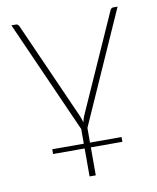

<svg xmlns="http://www.w3.org/2000/svg" viewBox="-78 -554 650 794"><g transform="rotate(-10 247.0 -157.0)"><path d="M260 41H392.5V61H260V178.5H234V61H101.5V41H234V-20.5L24 -493H43.5Q48.5 -493 51.5 -490Q54.5 -487 56 -484L238.5 -73.5Q241.5 -66.5 243.5 -59.8Q245.5 -53 247.5 -46Q249 -53 251 -59.8Q253 -66.5 256 -73.5L439 -484Q441 -488 444.2 -490.5Q447.5 -493 451.5 -493H470L260 -20.5Z"/></g></svg>

Font: Lato 2
Style: Regular
Weight: 200
Designer: Lukasz Dziedzic with Adam Twardoch and Botio Nikoltchev
Foundry: tyPoland Lukasz Dziedzic
Version: Version 2.015; 2015-08-06; http://www.latofonts.com/